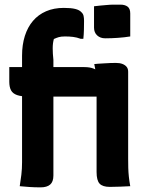

<svg xmlns="http://www.w3.org/2000/svg" viewBox="-20 -802 640 827"><path d="M20 -513H343Q368 -513 384.5 -506Q401 -499 410 -489Q419 -479 419 -467Q419 -446 418 -426Q417 -406 416 -386H105Q72 -386 53.5 -392.5Q35 -399 27.5 -413Q20 -427 20 -450Q20 -467 20 -482Q20 -497 20 -513ZM210 -46Q210 -19 196 -7Q182 5 155 5Q129 5 107.5 3.5Q86 2 65 0Q69 -24 72 -49.5Q75 -75 75 -103Q75 -163 75 -219.5Q75 -276 75 -331Q75 -386 75 -443Q75 -500 75 -562Q75 -609 87 -647Q99 -685 122 -712Q145 -739 178.5 -753.5Q212 -768 255 -768Q286 -768 304 -763.5Q322 -759 330 -750Q338 -743 340 -733.5Q342 -724 342 -712Q342 -694 341.5 -674Q341 -654 339 -635H327Q311 -641 295 -643Q279 -645 260 -645Q243 -645 233 -642Q223 -639 212 -634Q207 -616 207 -594Q207 -572 210 -544Q210 -515 210 -475.5Q210 -436 210 -390Q210 -344 210 -296Q210 -248 210 -202Q210 -156 210 -116Q210 -76 210 -46ZM385 -775Q398 -777 412 -778Q426 -779 440.5 -780.5Q455 -782 470 -782Q485 -782 499 -782Q518 -782 529.5 -773.5Q541 -765 541 -744V-645Q529 -643 515.5 -641.5Q502 -640 488 -639Q474 -638 460.5 -637.5Q447 -637 433 -637Q412 -637 398.5 -649.5Q385 -662 385 -683ZM386 -526Q391 -527 402 -527.5Q413 -528 427 -529Q441 -530 455 -530.5Q469 -531 479 -531Q496 -531 507.5 -526.5Q519 -522 525.5 -514Q532 -506 532 -493Q532 -454 532 -407Q532 -360 532 -309Q532 -258 532 -209Q532 -160 532 -118Q532 -97 532.5 -78.5Q533 -60 535 -41Q537 -22 541 0Q518 1 497.5 2Q477 3 453 3Q422 3 409 -11Q396 -25 396 -61Q396 -85 396 -120Q396 -155 396 -194Q396 -233 396 -272.5Q396 -312 396 -348Q396 -384 396 -411Q396 -433 395.5 -452Q395 -471 392.5 -489.5Q390 -508 386 -526Z"/></svg>

Font: Rec Mono Semicasual
Style: Bold
Weight: 700
Version: Version 1.085; ttfautohint (v1.8.4.7-5d5b)